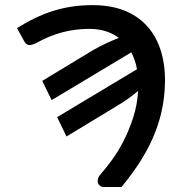

<svg xmlns="http://www.w3.org/2000/svg" viewBox="-20 -748 712 768"><path d="M149 -424.5 351.5 -547Q380 -563.5 405.8 -575.2Q431.5 -587 455.5 -596.5Q432 -614 402.8 -623.2Q373.5 -632.5 337.5 -632.5Q280.5 -632.5 228.2 -618.5Q176 -604.5 125.5 -576Q107.5 -567.5 96.8 -567.8Q86 -568 78 -581L48 -635.5Q84.5 -658.5 120.5 -675.8Q156.5 -693 193.2 -704.5Q230 -716 268.8 -721.8Q307.5 -727.5 350.5 -727.5Q421.5 -727.5 475.5 -706.5Q529.5 -685.5 566 -646.2Q602.5 -607 621.2 -551.5Q640 -496 640 -427Q640 -376.5 631 -325.5Q622 -274.5 601.8 -221.5Q581.5 -168.5 548 -113.5Q514.5 -58.5 466 0H396.5Q386 0 379.8 -5Q373.5 -10 371.5 -17.8Q369.5 -25.5 372.5 -34.8Q375.5 -44 384 -53Q404 -75.5 428.5 -109Q453 -142.5 474.8 -185Q496.5 -227.5 512.8 -277.8Q529 -328 532.5 -384.5Q514 -368.5 492.2 -353Q470.5 -337.5 443 -321.5L246 -202L208.5 -279.5L528 -471Q524.5 -490 518.8 -506.8Q513 -523.5 505 -538.5L186.5 -347.5Z"/></svg>

Font: Lato Semibold
Style: Italic
Weight: 600
Italic angle: -7°
Designer: Lukasz Dziedzic
Foundry: tyPoland Lukasz Dziedzic
Version: Version 2.006; 2014-01-15